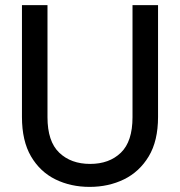

<svg xmlns="http://www.w3.org/2000/svg" viewBox="-20 -720 705 752"><path d="M331 12Q257 12 197 -17.5Q137 -47 101.5 -107.5Q66 -168 66 -262V-700H166V-261Q166 -166 212 -122Q258 -78 333 -78Q408 -78 453.5 -122Q499 -166 499 -261V-700H599V-262Q599 -168 562.5 -107.5Q526 -47 465.5 -17.5Q405 12 331 12Z"/></svg>

Font: DM Sans Medium
Style: Regular
Weight: 500
Designer: Colophon Foundry, Jonny Pinhorn
Foundry: Colophon Foundry
Version: Version 4.004; ttfautohint (v1.8.4.7-5d5b)